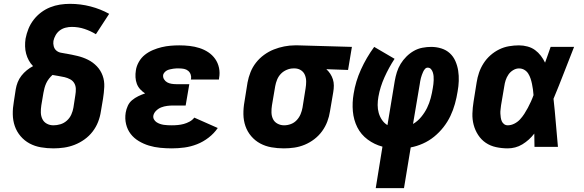

<svg xmlns="http://www.w3.org/2000/svg" viewBox="-20 -764 3040 999"><path d="M258 8Q225 8 193 2.5Q161 -3 134 -17.5Q107 -32 87 -55.5Q67 -79 57 -108Q47 -137 46.5 -169.5Q46 -202 52 -235L62 -300Q65 -318 72 -336Q79 -354 91.5 -370Q104 -386 119.5 -398.5Q135 -411 152 -420Q139 -433 130 -449.5Q121 -466 116 -484.5Q111 -503 110.5 -523Q110 -543 113 -563Q118 -589 128 -614Q138 -639 155 -661Q172 -683 194 -699.5Q216 -716 241 -726Q266 -736 292 -740Q318 -744 344 -744Q399 -744 451 -730.5Q503 -717 548 -692L479 -586Q451 -603 419.5 -613.5Q388 -624 353 -624Q338 -624 321.5 -620Q305 -616 291.5 -606Q278 -596 269.5 -581Q261 -566 258 -551Q256 -537 259.5 -523.5Q263 -510 272.5 -501.5Q282 -493 295.5 -490Q309 -487 323 -485H324Q353 -480 382.5 -473Q412 -466 438 -453Q464 -440 484 -419Q504 -398 514 -370.5Q524 -343 522.5 -312Q521 -281 516 -250L505 -185Q501 -157 490.5 -130Q480 -103 462 -79.5Q444 -56 419.5 -38.5Q395 -21 368 -10.5Q341 0 313 4Q285 8 258 8ZM258 -112Q276 -112 294.5 -117.5Q313 -123 328 -136.5Q343 -150 351 -168Q359 -186 362 -204L372 -269Q375 -286 374.5 -302Q374 -318 366.5 -331Q359 -344 345 -351.5Q331 -359 316 -362.5Q301 -366 285 -368.5Q269 -371 253 -374Q243 -365 234.5 -354Q226 -343 220.5 -331Q215 -319 211.5 -306Q208 -293 206 -281L195 -216Q192 -197 192.5 -178.5Q193 -160 200.5 -144.5Q208 -129 223.5 -120.5Q239 -112 258 -112Z M874 8Q844 8 813.5 5Q783 2 755 -6.5Q727 -15 702 -30Q677 -45 660 -67Q643 -89 636 -118Q629 -147 634 -178Q637 -196 645 -213.5Q653 -231 667.5 -243Q682 -255 699.5 -263.5Q717 -272 735 -278Q721 -287 709.5 -299.5Q698 -312 692 -328Q686 -344 685 -362Q684 -380 687 -398Q690 -420 702.5 -442Q715 -464 734 -479Q753 -494 775.5 -503.5Q798 -513 821 -518.5Q844 -524 867 -526Q890 -528 913 -528Q940 -528 966.5 -525Q993 -522 1018 -514Q1043 -506 1064 -492Q1085 -478 1099.5 -457.5Q1114 -437 1119.5 -411Q1125 -385 1120 -358Q1120 -356 1119.5 -354Q1119 -352 1119 -350H973Q973 -351 973 -351.5Q973 -352 974 -353Q976 -365 972 -376.5Q968 -388 959 -395.5Q950 -403 938 -405.5Q926 -408 913 -408Q905 -408 897 -408Q889 -408 881.5 -406.5Q874 -405 866 -403.5Q858 -402 850.5 -398.5Q843 -395 837 -388.5Q831 -382 829 -375Q827 -362 833.5 -351.5Q840 -341 850 -335.5Q860 -330 872.5 -328Q885 -326 898 -326H965L946 -215H879Q865 -215 849.5 -213Q834 -211 819.5 -205.5Q805 -200 793 -188.5Q781 -177 778 -163Q776 -152 781 -143Q786 -134 794 -128.5Q802 -123 812 -119.5Q822 -116 832 -114.5Q842 -113 853 -112.5Q864 -112 874 -112Q890 -112 905.5 -113.5Q921 -115 936 -119Q951 -123 966 -131Q981 -139 991 -152L1113 -98Q1094 -70 1065.5 -48Q1037 -26 1005 -13.5Q973 -1 940 3.5Q907 8 874 8Z M1457 8Q1424 8 1392.5 2.5Q1361 -3 1334 -17.5Q1307 -32 1287 -55.5Q1267 -79 1257 -108Q1247 -137 1246.5 -169.5Q1246 -202 1252 -235L1268 -335Q1273 -362 1283.5 -388.5Q1294 -415 1312 -438Q1330 -461 1354 -478.5Q1378 -496 1404.5 -506.5Q1431 -517 1459 -522.5Q1487 -528 1514 -528Q1518 -528 1522.5 -528Q1527 -528 1531 -528L1811 -520L1791 -400L1678 -404Q1690 -393 1698.5 -380Q1707 -367 1712 -351.5Q1717 -336 1717 -319Q1717 -302 1714 -285L1697 -185Q1693 -158 1683 -131.5Q1673 -105 1656 -81.5Q1639 -58 1615.5 -40Q1592 -22 1565.5 -11Q1539 0 1511.5 4Q1484 8 1457 8ZM1458 -112Q1476 -112 1493.5 -118.5Q1511 -125 1524 -139Q1537 -153 1544 -170Q1551 -187 1554 -204L1570 -304Q1573 -322 1573 -339.5Q1573 -357 1567 -372.5Q1561 -388 1547.5 -397.5Q1534 -407 1516 -408H1511Q1510 -408 1508.5 -408Q1507 -408 1506 -408Q1489 -408 1471.5 -400.5Q1454 -393 1441.5 -380Q1429 -367 1422 -350Q1415 -333 1412 -316L1395 -216Q1392 -197 1392.5 -178.5Q1393 -160 1400.5 -144.5Q1408 -129 1424 -120.5Q1440 -112 1458 -112Z M1935 215 1970 -1Q1928 -12 1893 -38Q1858 -64 1839 -102Q1820 -140 1816 -185Q1812 -230 1820 -276Q1830 -340 1858 -402Q1886 -464 1927 -520L2033 -458Q2003 -412 1980.5 -362Q1958 -312 1949 -261Q1945 -239 1945 -217.5Q1945 -196 1950.5 -176.5Q1956 -157 1967.5 -140Q1979 -123 1996 -113L2034 -343Q2038 -366 2045 -388.5Q2052 -411 2064.5 -431.5Q2077 -452 2094.5 -469.5Q2112 -487 2133 -499Q2154 -511 2177.5 -515.5Q2201 -520 2223 -520Q2251 -520 2276.5 -512Q2302 -504 2320.5 -487Q2339 -470 2349.5 -446Q2360 -422 2364 -396Q2368 -370 2367 -342.5Q2366 -315 2361 -288Q2356 -256 2347 -223.5Q2338 -191 2323.5 -160.5Q2309 -130 2287.5 -102.5Q2266 -75 2239 -53Q2212 -31 2180.5 -17Q2149 -3 2117 3L2082 215ZM2129 -119Q2153 -133 2171.5 -155.5Q2190 -178 2202 -202.5Q2214 -227 2221 -253.5Q2228 -280 2232 -306Q2234 -316 2235 -326.5Q2236 -337 2236.5 -347.5Q2237 -358 2236 -368Q2235 -378 2232 -387.5Q2229 -397 2222.5 -404.5Q2216 -412 2205 -412Q2197 -412 2191 -405Q2185 -398 2181.5 -390Q2178 -382 2175 -374Q2172 -366 2170 -358Q2168 -350 2166.5 -342Q2165 -334 2164 -326Z M2622 8Q2591 8 2561 1.5Q2531 -5 2507.5 -21Q2484 -37 2468 -61.5Q2452 -86 2444.5 -114.5Q2437 -143 2438 -173.5Q2439 -204 2444 -235L2460 -335Q2464 -361 2472.5 -386Q2481 -411 2496 -434.5Q2511 -458 2532 -476.5Q2553 -495 2577.5 -507Q2602 -519 2628.5 -523.5Q2655 -528 2680 -528Q2703 -528 2725 -522Q2747 -516 2764 -503.5Q2781 -491 2794 -474Q2807 -457 2816 -438Q2823 -458 2830.5 -478.5Q2838 -499 2845 -520H2967Q2940 -452 2914 -384.5Q2888 -317 2860 -250Q2867 -188 2872 -125Q2877 -62 2883 0H2761Q2761 -17 2760.5 -34Q2760 -51 2760 -69Q2747 -52 2731.5 -38Q2716 -24 2698 -13Q2680 -2 2660.5 3Q2641 8 2622 8ZM2622 -112Q2639 -112 2656 -120.5Q2673 -129 2685.5 -142.5Q2698 -156 2708 -171.5Q2718 -187 2726.5 -203Q2735 -219 2742.5 -235.5Q2750 -252 2756 -269Q2755 -284 2753 -298.5Q2751 -313 2748 -327.5Q2745 -342 2740.5 -355.5Q2736 -369 2728.5 -381Q2721 -393 2708.5 -400.5Q2696 -408 2680 -408Q2665 -408 2650 -399Q2635 -390 2625.5 -376Q2616 -362 2611 -346.5Q2606 -331 2604 -316L2587 -216Q2586 -205 2584.5 -194.5Q2583 -184 2583.5 -173.5Q2584 -163 2585.5 -152.5Q2587 -142 2591 -133Q2595 -124 2603 -118Q2611 -112 2622 -112Z"/></svg>

Font: Iosevka SS04 Heavy Extended
Style: Italic
Weight: 900
Width: 7
Italic angle: -9°
Monospace: yes
Designer: Belleve Invis
Foundry: Belleve Invis
Version: Version 19.0.0; ttfautohint (v1.8.4)